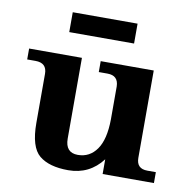

<svg xmlns="http://www.w3.org/2000/svg" viewBox="-78 -757 851 846"><g transform="rotate(10 348.0 -334.5)"><path d="M280.8 9.8Q195.3 9.8 151.1 -26.6Q106.9 -63 106.9 -171.4V-390.6Q106.9 -439.5 55.7 -439.5H18.6V-488.3H254.9V-127.4Q254.9 -64 311 -64Q363.8 -64 395.3 -108.6Q426.8 -153.3 427.7 -243.2V-390.6Q426.8 -439.5 377.9 -439.5H338.9V-488.3H576.2V-97.7Q576.2 -48.8 625 -48.8H663.1V0H433.6V-65.9Q376 9.8 280.8 9.8ZM470.2 -590.3H180.2V-679.2H470.2Z"/></g></svg>

Font: Munson
Style: Bold
Weight: 700
Designer: Paul James MIller
Foundry: High-Logic / Made with FontCreator
Version: Version 2.10;May 5, 2019;FontCreator 11.5.0.2430 64-bit